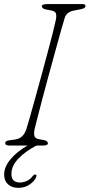

<svg xmlns="http://www.w3.org/2000/svg" viewBox="-20 -720 443 950"><path d="M151 -80Q146.5 -57 151 -45.5Q155.5 -34 174 -31L197 -27Q217 -23 217 -10Q217 -5 210.2 -2.5Q203.5 0 195 0H161Q107.5 27 72 63.8Q36.5 100.5 36.5 140Q36.5 164 48.2 173.5Q60 183 77.5 183Q94 183 111.5 175.8Q129 168.5 141 152Q147.5 143.5 154 143.5Q163 143.5 159.5 154.5Q153.5 173.5 128.8 191.5Q104 209.5 71.5 209.5Q38.5 209.5 19.5 191.8Q0.5 174 0.5 144.5Q0.5 105.5 32.5 67.5Q64.5 29.5 116 0H24Q6 0 6 -11Q4.5 -23 27 -26L56 -30Q77 -33 90.2 -46.5Q103.5 -60 110 -80Q114 -91 125 -129.8Q136 -168.5 151.2 -223.5Q166.5 -278.5 183.2 -339.8Q200 -401 215.2 -458.2Q230.5 -515.5 241.5 -558.8Q252.5 -602 256 -620Q260.5 -642 256.8 -653.2Q253 -664.5 234 -668L208 -673Q187 -677 187 -690Q187 -700 219 -700H386Q403 -700 403 -691Q403 -684.5 397.8 -680.8Q392.5 -677 378 -674L347 -668Q308.5 -661 300 -631Q293.5 -610.5 280.8 -565Q268 -519.5 251.8 -460.2Q235.5 -401 218.5 -338.8Q201.5 -276.5 187 -221Q172.5 -165.5 162.8 -127.5Q153 -89.5 151 -80Z"/></svg>

Font: Fraunces 9pt SuperSoft Thin
Style: Italic
Weight: 100
Italic angle: -16°
Version: Version 1.000;[0bf87f6ff]